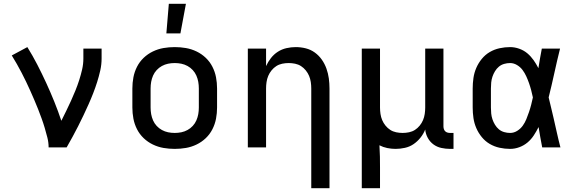

<svg xmlns="http://www.w3.org/2000/svg" viewBox="-20 -776 3040 1011"><path d="M236 0Q236 -26 229.5 -51.5Q223 -77 215.5 -102.5Q208 -128 199 -152.5Q190 -177 180.5 -201.5Q171 -226 160.5 -250Q150 -274 139.5 -298Q129 -322 117.5 -345.5Q106 -369 94 -392.5Q82 -416 69 -438.5Q56 -461 42 -484L124 -528Q152 -483 176.5 -435.5Q201 -388 223.5 -339Q246 -290 266 -240.5Q286 -191 303 -140Q316 -166 329 -192.5Q342 -219 354 -245.5Q366 -272 377 -299Q388 -326 397 -354Q406 -382 412.5 -410.5Q419 -439 419 -468V-520H515V-468Q515 -436 508 -405Q501 -374 491.5 -344Q482 -314 470.5 -284.5Q459 -255 446 -226Q433 -197 419.5 -168.5Q406 -140 391.5 -111.5Q377 -83 362 -55.5Q347 -28 331 0Z M900 8Q870 8 841 3Q812 -2 785 -15Q758 -28 736.5 -48.5Q715 -69 701.5 -95.5Q688 -122 682.5 -151Q677 -180 677 -210V-310Q677 -340 682.5 -369Q688 -398 701.5 -424.5Q715 -451 736.5 -471.5Q758 -492 785 -505Q812 -518 841 -523Q870 -528 900 -528Q930 -528 959 -523Q988 -518 1015 -505Q1042 -492 1063.5 -471.5Q1085 -451 1098.5 -424.5Q1112 -398 1117.5 -369Q1123 -340 1123 -310V-210Q1123 -180 1117.5 -151Q1112 -122 1098.5 -95.5Q1085 -69 1063.5 -48.5Q1042 -28 1015 -15Q988 -2 959 3Q930 8 900 8ZM900 -76Q918 -76 935 -79.5Q952 -83 967.5 -91.5Q983 -100 995 -113Q1007 -126 1014 -142Q1021 -158 1024 -175Q1027 -192 1027 -210V-310Q1027 -328 1024 -345Q1021 -362 1014 -378Q1007 -394 995 -407Q983 -420 967.5 -428.5Q952 -437 935 -440.5Q918 -444 900 -444Q882 -444 865 -440.5Q848 -437 832.5 -428.5Q817 -420 805 -407Q793 -394 786 -378Q779 -362 776 -345Q773 -328 773 -310V-210Q773 -192 776 -175Q779 -158 786 -142Q793 -126 805 -113Q817 -100 832.5 -91.5Q848 -83 865 -79.5Q882 -76 900 -76ZM856 -600 869 -756H959L930 -600Z M1619 215V-310Q1619 -327 1616.5 -344Q1614 -361 1607.5 -376.5Q1601 -392 1590 -405.5Q1579 -419 1565 -428Q1551 -437 1534 -440.5Q1517 -444 1500 -444Q1483 -444 1466 -440.5Q1449 -437 1435 -428Q1421 -419 1410 -405.5Q1399 -392 1392.5 -376.5Q1386 -361 1383.5 -344Q1381 -327 1381 -310V0H1285V-520H1381V-428Q1391 -450 1406.5 -470Q1422 -490 1443 -503.5Q1464 -517 1488.5 -522.5Q1513 -528 1537 -528Q1564 -528 1590 -521.5Q1616 -515 1637.5 -499.5Q1659 -484 1674.5 -462Q1690 -440 1699 -414.5Q1708 -389 1711.5 -363Q1715 -337 1715 -310V215Z M1885 215V-520H1981V-210Q1981 -193 1983.5 -176Q1986 -159 1992.5 -143.5Q1999 -128 2010 -114.5Q2021 -101 2035 -92Q2049 -83 2066 -79.5Q2083 -76 2100 -76Q2117 -76 2134 -79.5Q2151 -83 2165 -92Q2179 -101 2190 -114.5Q2201 -128 2207.5 -143.5Q2214 -159 2216.5 -176Q2219 -193 2219 -210V-520H2315V-111Q2315 -104 2317 -97Q2319 -90 2324 -85Q2329 -80 2336 -78Q2343 -76 2350 -76H2368V8H2350Q2327 8 2304 3Q2281 -2 2262.5 -15.5Q2244 -29 2232.5 -50Q2221 -71 2219 -94Q2210 -71 2194 -51Q2178 -31 2157.5 -17Q2137 -3 2112 2.5Q2087 8 2063 8Q2041 8 2019 3.5Q1997 -1 1978 -11Q1980 19 1980.5 48.5Q1981 78 1981 107V215Z M2666 8Q2638 8 2610.5 2Q2583 -4 2559 -18Q2535 -32 2517 -54Q2499 -76 2488 -101.5Q2477 -127 2473 -154.5Q2469 -182 2469 -210V-310Q2469 -338 2473 -365.5Q2477 -393 2488 -418.5Q2499 -444 2517 -466Q2535 -488 2559 -502Q2583 -516 2610.5 -522Q2638 -528 2666 -528Q2690 -528 2714 -519.5Q2738 -511 2756.5 -495.5Q2775 -480 2789.5 -459.5Q2804 -439 2815 -417Q2819 -443 2823.5 -468.5Q2828 -494 2833 -520H2929Q2913 -456 2899 -391.5Q2885 -327 2869 -263Q2876 -236 2882 -209Q2888 -182 2895 -154Q2904 -115 2912.5 -76.5Q2921 -38 2931 0H2835Q2830 -27 2825 -53.5Q2820 -80 2816 -107Q2805 -85 2791 -63.5Q2777 -42 2758 -26Q2739 -10 2715 -1Q2691 8 2666 8ZM2666 -76Q2686 -76 2703.5 -87Q2721 -98 2732.5 -114Q2744 -130 2751.5 -148.5Q2759 -167 2765.5 -186Q2772 -205 2777 -224.5Q2782 -244 2786 -263Q2782 -282 2777 -301Q2772 -320 2765.5 -338.5Q2759 -357 2751 -374.5Q2743 -392 2731.5 -407.5Q2720 -423 2702.5 -433.5Q2685 -444 2666 -444Q2650 -444 2634.5 -439.5Q2619 -435 2607 -425Q2595 -415 2586.5 -401Q2578 -387 2573 -372Q2568 -357 2566.5 -341.5Q2565 -326 2565 -310V-210Q2565 -194 2566.5 -178.5Q2568 -163 2573 -148Q2578 -133 2586.5 -119Q2595 -105 2607 -95Q2619 -85 2634.5 -80.5Q2650 -76 2666 -76Z"/></svg>

Font: Iosevka Fixed Curly Md Ex
Style: Regular
Weight: 500
Width: 7
Monospace: yes
Designer: Belleve Invis
Foundry: Belleve Invis
Version: Version 30.1.2